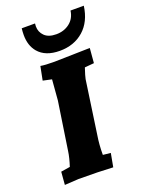

<svg xmlns="http://www.w3.org/2000/svg" viewBox="-140 -797 655 869"><g transform="rotate(-20 188.0 -362.5)"><path d="M336 -540 330 -469 285 -465Q272 -426 270 -414L233 -157Q226 -115 226 -65L263 -61L251 4Q184 0 85 0L18 4L23 -58L67 -65Q80 -105 84 -134L119 -366Q120 -373 127 -465L85 -474L98 -540Q119 -536 165 -536ZM102 -614Q75 -646 75 -697Q75 -712 77 -729H141Q140 -722 140 -715Q140 -688 159 -669Q178 -650 215.5 -650Q253 -650 280 -671Q307 -692 312 -729H376Q366 -655 320 -614.5Q274 -574 205 -574Q136 -574 102 -614Z"/></g></svg>

Font: Andada SC
Style: Bold Italic
Weight: 700
Italic angle: -8.29999°
Designer: Carolina Giovagnoli
Foundry: Carolina Giovagnoli
Version: Version 1.003